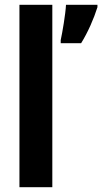

<svg xmlns="http://www.w3.org/2000/svg" viewBox="-20 -780 426 800"><path d="M198 0V-760H61V0ZM386 -750V-760H255C253 -721 240 -645 233 -613V-600H318C346 -645 371 -702 386 -750Z"/></svg>

Font: Noto Sans Georgian Condensed Bold
Style: Regular
Weight: 700
Width: 3
Designer: Monotype Design Team, Akaki Razmadze
Foundry: Google LLC
Version: Version 2.005